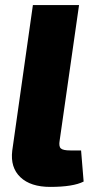

<svg xmlns="http://www.w3.org/2000/svg" viewBox="-20 -720 384 753"><path d="M290 -700 214 -169Q210 -146 218.5 -138Q227 -130 256 -130H298L308 -8Q267 13 177 13Q100 13 60 -25Q20 -63 28 -129L109 -700Z"/></svg>

Font: Exo 2.0 Extra Bold
Style: Italic
Weight: 800
Italic angle: -8°
Designer: Natanael Gama
Version: Version 1.001;PS 001.001;hotconv 1.0.70;makeotf.lib2.5.58329